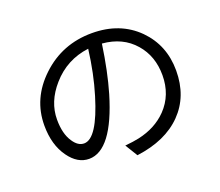

<svg xmlns="http://www.w3.org/2000/svg" viewBox="-122 -888 1243 1087"><g transform="rotate(-20 500.0 -345.0)"><path d="M421 -373Q458 -494 476 -638Q342 -621 254 -520Q173 -428 173 -321Q173 -235 207 -185Q235 -142 272 -142Q351 -142 421 -373ZM486 -51Q538 -56 570 -63Q676 -86 743 -155Q820 -235 820 -354Q820 -469 752 -547Q681 -629 559 -639Q536 -479 500 -356Q409 -50 269 -50Q200 -50 149 -121Q94 -197 94 -314Q94 -476 219 -594Q346 -714 525 -714Q694 -714 800 -608Q902 -505 902 -352Q902 -197 805 -98Q708 1 532 24Z"/></g></svg>

Font: 思源黑体R
Style: Regular
Weight: 400
Designer: Ryoko NISHIZUKA  (kana & ideographs); Paul D. Hunt (Latin, Greek & Cyrillic); Wenlong ZHANG  (bopomofo); Sandoll Communi
Foundry: Adobe Systems Incorporated
Version: Version 1.00 June 24, 2014, initial release